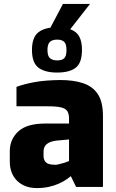

<svg xmlns="http://www.w3.org/2000/svg" viewBox="-20 -953 592 979"><path d="M168 6Q106 6 68 -30.5Q30 -67 30 -130V-182Q30 -243 73.5 -283Q117 -323 210 -323H332V-349Q332 -371 324 -385Q316 -399 293 -405Q270 -411 222 -411H64V-510Q104 -525 157.5 -534.5Q211 -544 287 -545Q354 -545 403 -529Q452 -513 478.5 -473.5Q505 -434 505 -361V0H368L341 -55Q332 -47 316.5 -36.5Q301 -26 278.5 -16Q256 -6 228 0Q200 6 168 6ZM257 -113Q264 -112 273.5 -114Q283 -116 292 -118.5Q301 -121 309.5 -123.5Q318 -126 323.5 -128.5Q329 -131 332 -132V-242L268 -236Q235 -232 218.5 -218.5Q202 -205 202 -180V-159Q202 -142 209 -131.5Q216 -121 228.5 -117Q241 -113 257 -113ZM271 -583Q209 -583 176 -608Q143 -633 143 -698Q143 -763 176 -788.5Q209 -814 271 -814Q334 -814 366 -788.5Q398 -763 398 -698Q398 -633 366.5 -608Q335 -583 271 -583ZM272 -645Q297 -645 308 -656.5Q319 -668 319 -698Q319 -728 307.5 -739.5Q296 -751 271 -751Q247 -751 234.5 -739.5Q222 -728 222 -698Q222 -668 234.5 -656.5Q247 -645 272 -645ZM226 -791 301 -933H439L328 -791Z"/></svg>

Font: Exo Thin ExtraBold
Style: Regular
Weight: 800
Version: Version 2.000